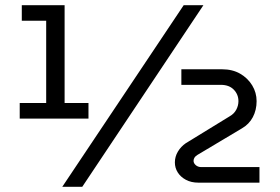

<svg xmlns="http://www.w3.org/2000/svg" viewBox="-20 -720 1081 740"><path d="M56 -263V-323H158V-640H64V-700H229V-323H321V-263ZM220 0 688 -700H764L297 0ZM745 -16Q717 -16 696.5 -27Q676 -38 665 -55.5Q654 -73 654 -94Q654 -116 665.5 -135.5Q677 -155 696 -168L864 -271Q882 -281 890.5 -297Q899 -313 899 -330Q899 -356 881 -374.5Q863 -393 831 -393H679V-453H836Q876 -453 905.5 -436Q935 -419 952 -391Q969 -363 969 -330Q969 -296 954.5 -268.5Q940 -241 912 -225L741 -123Q726 -114 726 -100Q726 -91 734.5 -83.5Q743 -76 756 -76H980V-16Z"/></svg>

Font: MuseoModerno Thin
Style: Regular
Weight: 400
Version: Version 1.003